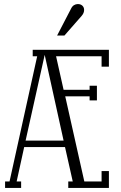

<svg xmlns="http://www.w3.org/2000/svg" viewBox="-20 -925 598 945"><path d="M516 -680V-597H480V-648H256L293 -483H421V-503H457V-431H421V-451H301L395 -32H480V-83H516V0H316V-32H338L300 -201H99L62 -32H84V0H5V-32H27L163 -648H141V-680ZM200 -655 106 -233H293ZM329 -881Q335 -894 344 -899.5Q353 -905 363 -905Q377 -905 385.5 -897Q394 -889 394 -876Q394 -861 382 -847L297 -750H261Z"/></svg>

Font: Margherita Variable
Style: Regular
Weight: 400
Designer: James Puckett
Foundry: Dunwich Type Founders
Version: Version 1.008